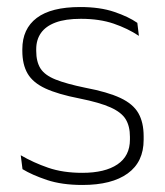

<svg xmlns="http://www.w3.org/2000/svg" viewBox="-20 -516 469 546"><path d="M214.5 10Q156 10 113.5 -4.2Q71 -18.5 44 -35L39 -74.5Q75 -53.5 117 -39Q159 -24.5 214 -24.5Q278.5 -24.5 314 -48.5Q349.5 -72.5 349.5 -119V-127Q349.5 -157 337.5 -176.8Q325.5 -196.5 294.5 -210.5Q263.5 -224.5 206 -236Q144.5 -248 109 -264.5Q73.5 -281 58.5 -306.8Q43.5 -332.5 43.5 -371.5V-376Q43.5 -434 84.5 -465Q125.5 -496 208 -496Q264.5 -496 305 -482.2Q345.5 -468.5 370.5 -451L375 -414Q343.5 -435 303.2 -448.8Q263 -462.5 210 -462.5Q166 -462.5 138 -452Q110 -441.5 96.5 -422.2Q83 -403 83 -376V-371.5Q83 -340.5 95.2 -321.2Q107.5 -302 138.2 -289.8Q169 -277.5 222.5 -266.5Q286 -254.5 322.2 -237.5Q358.5 -220.5 373.5 -194.2Q388.5 -168 388.5 -128.5V-118.5Q388.5 -55.5 343.2 -22.8Q298 10 214.5 10Z"/></svg>

Font: Anek Gurmukhi Medium ExtraLight
Style: Regular
Weight: 250
Version: Version 1.003